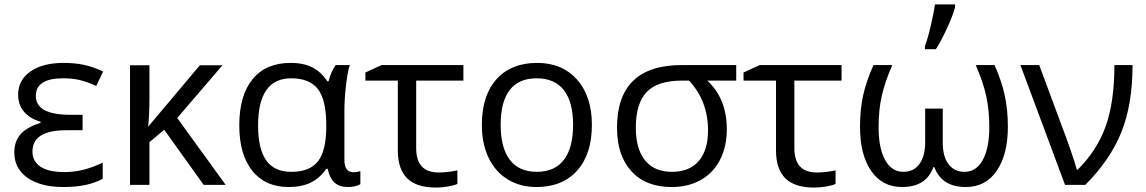

<svg xmlns="http://www.w3.org/2000/svg" viewBox="-20 -826 5122 858"><path d="M349.1 -313V-244.1H276.9Q125 -244.1 125 -148.9Q125 -105 160.9 -81.1Q196.8 -57.1 268.1 -57.1Q309.1 -57.1 349.6 -66.7Q390.1 -76.2 439 -99.1V-26.9Q372.1 9.8 264.2 9.8Q161.6 9.8 102.8 -31.5Q43.9 -72.8 43.9 -145Q43.9 -192.9 70.8 -224.9Q97.7 -256.8 161.1 -276.9V-282.2Q113.3 -295.9 87.2 -326.9Q61 -357.9 61 -402.8Q61 -467.8 115.7 -506.3Q170.4 -544.9 264.2 -544.9Q311.5 -544.9 351.8 -536.9Q392.1 -528.8 440.9 -506.8L410.2 -441.9Q364.3 -462.4 332.5 -469.2Q300.8 -476.1 262.2 -476.1Q140.1 -476.1 140.1 -397Q140.1 -313 294.9 -313Z M873 -534.2H974.1L772 -298.8L988.3 0H890.1L713.9 -246.1L647.9 -190.9V0H561V-534.2H647.9V-396Q647.9 -314.9 642.1 -259.8Z M1282.2 -58.1Q1364.7 -58.1 1401.4 -105.7Q1438 -153.3 1438 -259.8V-267.1Q1438 -378.9 1400.9 -427.5Q1363.8 -476.1 1281.2 -476.1Q1133.3 -476.1 1133.3 -265.1Q1133.3 -161.6 1169.2 -109.9Q1205.1 -58.1 1282.2 -58.1ZM1270 9.8Q1165.5 9.8 1107.4 -62.7Q1049.3 -135.3 1049.3 -266.1Q1049.3 -399.9 1108.9 -472.4Q1168.5 -544.9 1278.3 -544.9Q1337.4 -544.9 1376.7 -524.4Q1416 -503.9 1442.4 -462.9H1448.2Q1460 -507.8 1480 -535.2H1543Q1532.7 -502.9 1525.9 -442.9Q1519 -382.8 1519 -326.2V-111.8Q1519 -56.2 1560.1 -56.2Q1574.2 -56.2 1590.3 -61V-2.9Q1567.9 9.8 1536.1 9.8Q1496.6 9.8 1474.9 -10Q1453.1 -29.8 1444.3 -71.8H1438Q1409.2 -29.8 1368.4 -10Q1327.6 9.8 1270 9.8Z M2050.8 -535.2V-465.8H1839.8V-164.1Q1839.8 -55.2 1939.9 -55.2Q1962.9 -55.2 1986.8 -58.3Q2010.7 -61.5 2023.9 -64.9V-3.9Q2006.8 3.4 1979.7 7.8Q1952.6 12.2 1929.2 12.2Q1840.8 12.2 1799.3 -29.3Q1757.8 -70.8 1757.8 -153.8V-465.8H1612.8V-502L1685.1 -535.2Z M2625 -268.1Q2625 -137.2 2559.1 -63.7Q2493.2 9.8 2377 9.8Q2305.2 9.8 2249.5 -23.9Q2193.8 -57.6 2163.6 -120.6Q2133.3 -183.6 2133.3 -268.1Q2133.3 -398.9 2198.7 -471.9Q2264.2 -544.9 2380.4 -544.9Q2492.7 -544.9 2558.8 -470.2Q2625 -395.5 2625 -268.1ZM2217.3 -268.1Q2217.3 -165.5 2258.3 -111.8Q2299.3 -58.1 2378.9 -58.1Q2458.5 -58.1 2499.8 -111.6Q2541 -165 2541 -268.1Q2541 -370.1 2499.8 -423.1Q2458.5 -476.1 2377.9 -476.1Q2298.3 -476.1 2257.8 -423.8Q2217.3 -371.6 2217.3 -268.1Z M3228 -248Q3228 -171.4 3198 -112.5Q3168 -53.7 3112.1 -22Q3056.2 9.8 2981 9.8Q2866.2 9.8 2801.8 -60.5Q2737.3 -130.9 2737.3 -254.9Q2737.3 -535.2 3026.4 -535.2H3270V-465.8H3141.1Q3228 -384.3 3228 -248ZM2821.3 -254.9Q2821.3 -160.2 2862.8 -109.1Q2904.3 -58.1 2982.9 -58.1Q3060.5 -58.1 3102.3 -106.2Q3144 -154.3 3144 -243.2Q3144 -375 3059.1 -465.8H3027.3Q2918.9 -465.8 2870.1 -415Q2821.3 -364.3 2821.3 -254.9Z M3740.7 -535.2V-465.8H3529.8V-164.1Q3529.8 -55.2 3629.9 -55.2Q3652.8 -55.2 3676.8 -58.3Q3700.7 -61.5 3713.9 -64.9V-3.9Q3696.8 3.4 3669.7 7.8Q3642.6 12.2 3619.1 12.2Q3530.8 12.2 3489.3 -29.3Q3447.8 -70.8 3447.8 -153.8V-465.8H3302.7V-502L3375 -535.2Z M4011.2 9.8Q3922.4 9.8 3872.8 -62.5Q3823.2 -134.8 3823.2 -258.8Q3823.2 -335 3836.7 -397.7Q3850.1 -460.4 3883.3 -535.2H3967.3Q3934.1 -459 3920.2 -396.7Q3906.2 -334.5 3906.2 -257.8Q3906.2 -163.6 3935.5 -110.8Q3964.8 -58.1 4017.1 -58.1Q4063 -58.1 4088.6 -93Q4114.3 -127.9 4114.3 -189V-340.8H4192.9V-189Q4192.9 -126.5 4218.8 -92.3Q4244.6 -58.1 4290 -58.1Q4342.3 -58.1 4371.6 -110.8Q4400.9 -163.6 4400.9 -257.8Q4400.9 -331.5 4387.5 -395Q4374 -458.5 4340.3 -535.2H4424.3Q4456.1 -463.9 4470 -399.7Q4483.9 -335.4 4483.9 -258.8Q4483.9 -135.7 4434.3 -63Q4384.8 9.8 4295.9 9.8Q4188.5 9.8 4155.3 -79.1H4150.9Q4119.1 9.8 4011.2 9.8ZM4113.3 -620.1Q4126.5 -655.3 4139.4 -710.7Q4152.3 -766.1 4158.2 -806.2H4248V-794.9Q4239.3 -758.8 4212.6 -700.9Q4186 -643.1 4162.1 -606H4113.3Z M4540 -535.2H4624L4731 -247.1Q4743.7 -214.4 4763.9 -156.2Q4784.2 -98.1 4792 -67.9H4795.9Q4882.3 -153.3 4921.1 -262Q4960 -370.6 4960 -535.2H5041Q5041 -357.9 4990.5 -233.9Q4939.9 -109.9 4830.1 0H4739.3Z"/></svg>

Font: HunimalSansv1.5
Style: Regular
Weight: 400
Foundry: Ascender Corporation
Version: Version 1.10